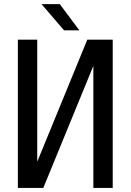

<svg xmlns="http://www.w3.org/2000/svg" viewBox="-20 -924 642 944"><path d="M184.1 -903.8H273.9L370.1 -774.9H294.9ZM67.9 -729H163.1V-128.9L409.2 -729H534.2V0H439V-600.1L192.9 0H67.9Z"/></svg>

Font: Hack
Style: Regular
Weight: 400
Monospace: yes
Designer: Christopher Simpkins
Foundry: Christopher Simpkins
Version: Version 2.019; ttfautohint (v1.4.1) -l 4 -r 80 -G 350 -x 0 -